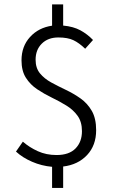

<svg xmlns="http://www.w3.org/2000/svg" viewBox="-20 -769 530 898"><path d="M223.6 109.9V11.2Q174.3 6.8 129.9 -12.5Q85.4 -31.7 54.7 -60.1L86.9 -106.4Q117.7 -79.6 157 -61.8Q196.3 -43.9 244.6 -43.9Q303.2 -43.9 333.3 -74.7Q363.3 -105.5 363.3 -155.3Q363.3 -199.2 342.8 -227.5Q322.3 -255.9 290 -275.6Q257.8 -295.4 221.9 -312.7Q186 -330.1 153.8 -351.6Q121.6 -373 101.1 -405.3Q80.6 -437.5 80.6 -486.8Q80.6 -552.2 120.4 -595.9Q160.2 -639.6 223.6 -648.9V-748.5H275.4V-649.4Q323.2 -645 356 -627.2Q388.7 -609.4 415 -582L378.4 -541Q350.1 -568.4 323.2 -581.1Q296.4 -593.8 252.9 -593.8Q204.6 -593.8 175.5 -564.9Q146.5 -536.1 146.5 -489.7Q146.5 -450.7 167 -425.8Q187.5 -400.9 219.7 -383.3Q252 -365.7 288.1 -348.6Q324.2 -331.5 356.4 -308.8Q388.7 -286.1 409.2 -250.7Q429.7 -215.3 429.7 -160.2Q429.7 -88.9 387.2 -43.7Q344.7 1.5 275.4 9.8V109.9Z"/></svg>

Font: Varta Light Light
Style: Regular
Weight: 300
Version: Version 1.004